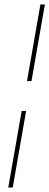

<svg xmlns="http://www.w3.org/2000/svg" viewBox="-20 -740 221 860"><path d="M101 -377 161 -720H181L121 -377ZM17 100 77 -243H97L37 100Z"/></svg>

Font: DM Sans 24pt Thin
Style: Italic
Weight: 250
Italic angle: -10°
Designer: Colophon Foundry, Jonny Pinhorn
Foundry: Colophon Foundry
Version: Version 4.004;gftools[0.9.30]